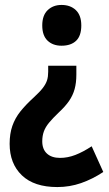

<svg xmlns="http://www.w3.org/2000/svg" viewBox="-20 -572 442 777"><path d="M289 -270Q289 -237 282 -211.5Q275 -186 259.5 -163.5Q244 -141 217 -116Q194 -94 179 -76Q164 -58 157.5 -40Q151 -22 151 0Q151 32 170 49.5Q189 67 223 67Q254 67 285 55Q316 43 351 20L398 124Q354 153 308 169Q262 185 212 185Q118 185 68.5 137.5Q19 90 19 10Q19 -31 30 -62.5Q41 -94 62.5 -121Q84 -148 117 -178Q142 -201 154 -217Q166 -233 170.5 -247.5Q175 -262 175 -281V-306H289ZM309 -469Q309 -427 288 -407Q267 -387 229 -387Q194 -387 172.5 -407.5Q151 -428 151 -469Q151 -510 173 -531Q195 -552 229 -552Q265 -552 287 -531Q309 -510 309 -469Z"/></svg>

Font: Noto Sans Condensed
Style: Regular
Weight: 400
Width: 3
Version: Version 2.013